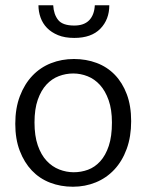

<svg xmlns="http://www.w3.org/2000/svg" viewBox="-20 -700 557 729"><path d="M478 -240Q478 -181 461 -134.5Q444 -88 414 -56Q384 -24 343.5 -7.5Q303 9 257 9Q210 9 170 -6.5Q130 -22 101 -52.5Q72 -83 55 -127.5Q38 -172 38 -230Q38 -289 55.5 -335Q73 -381 103 -412.5Q133 -444 173.5 -460Q214 -476 261 -476Q307 -476 347 -461Q387 -446 416 -416Q445 -386 461.5 -342Q478 -298 478 -240ZM405 -235Q405 -284 392.5 -319.5Q380 -355 359.5 -377.5Q339 -400 312.5 -410.5Q286 -421 258 -421Q230 -421 203.5 -411Q177 -401 156.5 -379Q136 -357 123.5 -321.5Q111 -286 111 -235Q111 -184 123.5 -148Q136 -112 157 -89.5Q178 -67 205 -56.5Q232 -46 260 -46Q288 -46 314 -55.5Q340 -65 360.5 -87.5Q381 -110 393 -146Q405 -182 405 -235ZM182 -680Q184 -645 201 -624Q218 -603 262 -603Q299 -603 318.5 -623Q338 -643 340 -680H395Q395 -626 361 -591Q327 -556 262 -556Q226 -556 200.5 -566.5Q175 -577 158.5 -594Q142 -611 134 -633.5Q126 -656 126 -680Z"/></svg>

Font: Mukta Mahee Light
Style: Regular
Weight: 300
Designer: Shuchita Grover, Noopur Datye, Girish Dalvi, Yashodeep Gholap
Foundry: Ek Type
Version: Version 2.538;PS 1.000;hotconv 16.6.51;makeotf.lib2.5.65220;